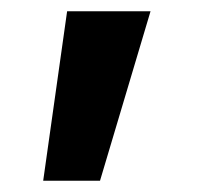

<svg xmlns="http://www.w3.org/2000/svg" viewBox="-20 -131 393 345"><path d="M57.6 193.8 100.6 -110.8H250.5L159.7 193.8Z"/></svg>

Font: Konkhmer Sleokchher
Style: Regular
Weight: 400
Designer: Suon May Sophanith
Version: Version 1.000; ttfautohint (v1.8.4.7-5d5b);gftools[0.9.23]